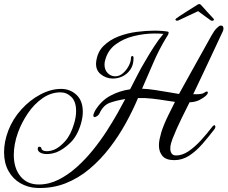

<svg xmlns="http://www.w3.org/2000/svg" viewBox="-26 -780 1121 946"><path d="M1072 -626Q1071 -624 1057 -594Q1043 -564 1021 -517Q999 -470 974 -417Q949 -364 926 -316Q945 -315 959 -316.5Q973 -318 980 -323Q988 -329 993 -329Q998 -329 998 -324Q998 -317 987 -307Q977 -298 957 -287.5Q937 -277 908 -276Q891 -242 868 -195.5Q845 -149 824 -96Q820 -86 816.5 -73Q813 -60 813 -48Q813 -34 819.5 -24Q826 -14 842 -14Q872 -14 902.5 -34.5Q933 -55 963 -87.5Q993 -120 1021 -157Q1026 -163 1030 -163Q1035 -163 1035 -155Q1035 -149 1031 -144Q1002 -106 971 -70.5Q940 -35 906 -13Q872 9 833 9Q792 9 774.5 -11.5Q757 -32 757 -64Q757 -79 760.5 -95.5Q764 -112 769 -129Q782 -169 802 -209.5Q822 -250 836 -278Q819 -280 789 -285Q759 -290 724 -294Q689 -298 654 -297Q629 -237 594 -173.5Q559 -110 514.5 -52Q470 6 415.5 52Q361 98 296 123.5Q231 149 155 146Q111 144 74 122.5Q37 101 15.5 62Q-6 23 -6 -30Q-6 -55 -1 -81.5Q4 -108 15 -137Q37 -194 79 -240.5Q121 -287 173 -314.5Q225 -342 275 -342Q319 -342 350.5 -313Q382 -284 382 -229Q382 -203 373 -171Q355 -110 321 -77Q287 -44 253 -30Q228 -21 205 -21Q187 -21 174.5 -27Q162 -33 160 -44V-47Q160 -57 168 -57Q178 -57 179 -45Q180 -42 186.5 -38.5Q193 -35 205 -35Q213 -35 222.5 -37Q232 -39 242 -43Q268 -54 295.5 -85Q323 -116 339 -171Q349 -204 349 -233Q349 -279 326 -302Q303 -325 272 -325Q225 -325 183.5 -296Q142 -267 111.5 -222Q81 -177 63 -128Q52 -98 47 -70Q42 -42 42 -17Q42 49 75 89Q108 129 165 129Q215 129 262 105.5Q309 82 352 43.5Q395 5 432.5 -41.5Q470 -88 500.5 -135.5Q531 -183 554 -224Q577 -265 591 -292Q547 -285 515 -273.5Q483 -262 464 -221Q462 -216 455.5 -210.5Q449 -205 444 -204Q443 -204 442.5 -203.5Q442 -203 441 -203Q434 -203 434 -211Q434 -218 442 -234Q472 -284 518 -308.5Q564 -333 615 -340Q632 -372 650 -408Q668 -444 690 -480Q710 -515 733 -550.5Q756 -586 779 -613Q769 -614 759 -614.5Q749 -615 738 -615Q685 -615 632.5 -602Q580 -589 541.5 -559.5Q503 -530 491 -479Q490 -475 489.5 -470.5Q489 -466 489 -461Q489 -436 504.5 -420Q520 -404 542 -404Q562 -404 579.5 -419Q597 -434 608 -455Q619 -476 619 -492Q619 -504 626 -504Q632 -504 632 -494Q632 -460 616.5 -437.5Q601 -415 578 -404Q555 -393 530 -393Q496 -393 469.5 -415Q443 -437 448 -477Q454 -524 484.5 -554Q515 -584 558 -600.5Q601 -617 648 -623Q695 -629 734 -629Q756 -629 774 -627.5Q792 -626 802 -624Q805 -623 805 -619Q805 -614 800.5 -606Q796 -598 794 -596Q757 -535 730 -472Q703 -409 674 -343Q703 -342 738.5 -336.5Q774 -331 806 -325.5Q838 -320 856 -317Q889 -377 920 -432.5Q951 -488 976 -533Q1001 -578 1016 -605Q1030 -630 1042 -641.5Q1054 -653 1060 -654H1064Q1070 -654 1072.5 -649.5Q1075 -645 1075 -640Q1075 -632 1072 -626ZM846 -678Q841 -678 839 -681.5Q837 -685 842 -689Q847 -693 863 -703.5Q879 -714 898 -726Q917 -738 931.5 -747Q946 -756 947 -757Q950 -759 953 -759.5Q956 -760 957 -760Q960 -760 964 -756Q966 -754 975 -744Q984 -734 995 -721.5Q1006 -709 1015.5 -699.5Q1025 -690 1026 -688Q1028 -686 1028 -683Q1028 -679 1022.5 -678Q1017 -677 1013 -679L950 -725L852 -679Q850 -678 846 -678Z"/></svg>

Font: Gwendolyn
Style: Bold
Weight: 700
Designer: Robert E. Leuschke
Foundry: Robert E. Leuschke
Version: Version 1.010; ttfautohint (v1.8.3)